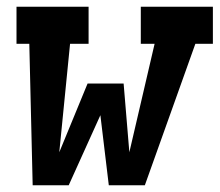

<svg xmlns="http://www.w3.org/2000/svg" viewBox="-20 -550 652 570"><path d="M77 0 67 -420H29V-530H243V-420H188L156 -98L240 -302H347L364 -98L439 -420H398V-530H612V-420H560L410 0H303L278 -208L184 0Z"/></svg>

Font: Iosevka Slab XBdExObl
Style: Regular
Weight: 800
Width: 7
Italic angle: -9°
Monospace: yes
Designer: Belleve Invis
Foundry: Belleve Invis
Version: Version 11.1.0; ttfautohint (v1.8.3)